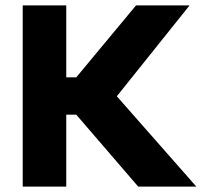

<svg xmlns="http://www.w3.org/2000/svg" viewBox="-20 -690 764 710"><path d="M64 -670V0H225V-266H262L491 0H706L412 -334L681 -670H483L262 -404H225V-670Z"/></svg>

Font: LT Wave Alt Black
Style: Regular
Weight: 900
Designer: Daniel Lyons
Version: Version 2.5 (Glyphs App)